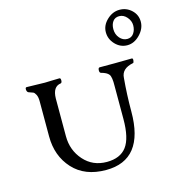

<svg xmlns="http://www.w3.org/2000/svg" viewBox="-104 -776 832 883"><g transform="rotate(-15 312.0 -335.0)"><path d="M493 -604Q493 -579 508 -561.5Q523 -544 544 -544Q564 -544 575 -560Q586 -576 586 -598Q586 -619 570.5 -637Q555 -655 534 -655Q514 -655 503.5 -640.5Q493 -626 493 -604ZM483 -657.5Q510 -683 543 -683Q576 -683 600 -660.5Q624 -638 624 -605Q624 -572 597 -544Q570 -516 537 -516Q504 -516 480 -541Q456 -566 456 -599Q456 -632 483 -657.5ZM80 -204V-372Q80 -392 74 -403.5Q68 -415 62 -417.5Q56 -420 41 -425Q37 -426 34.5 -432Q32 -438 33 -444Q34 -450 39 -450Q55 -450 82 -449Q109 -448 126 -448Q138 -448 156 -449Q174 -450 195 -450Q201 -450 201 -439Q201 -428 195 -426Q156 -421 155 -365V-185Q155 -118 197.5 -70Q240 -22 307 -22Q371 -22 401 -62Q431 -102 431 -193V-350Q432 -393 422.5 -405.5Q413 -418 386 -425Q379 -427 379.5 -439Q380 -451 387 -451H459Q474 -451 499 -451.5Q524 -452 540 -452Q546 -452 545 -441.5Q544 -431 540 -430Q484 -419 482 -375Q475 -298 475 -217Q475 13 294 13Q193 13 136.5 -49Q80 -111 80 -204Z"/></g></svg>

Font: EB Garamond 12 All SC
Style: AllSC
Weight: 400
Version: Version 0.016 ; ttfautohint (v0.97) -l 8 -r 50 -G 200 -x 0 -